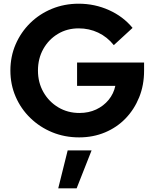

<svg xmlns="http://www.w3.org/2000/svg" viewBox="-20 -731 834 1037"><path d="M407.4 11Q329.3 11 262 -16.6Q194.7 -44.3 143.8 -93.8Q92.8 -143.3 64.5 -208.8Q36.1 -274.3 36.1 -350Q36.1 -425.7 64.3 -491.2Q92.6 -556.7 142.8 -606.2Q193 -655.7 260.3 -683.4Q327.6 -711 405 -711Q491.7 -711 568.7 -676.4Q645.7 -641.7 696 -580.3L594.7 -487.2Q559 -531.8 510.2 -554.8Q461.4 -577.8 405 -577.8Q342.2 -577.8 292.5 -547.8Q242.8 -517.9 213.9 -466.4Q185 -414.8 185 -350Q185 -285.2 214.6 -233.3Q244.2 -181.4 295 -151.1Q345.7 -120.8 409.3 -120.8Q458.8 -120.8 499.2 -139.6Q539.5 -158.5 566.8 -191.7Q594 -225 602.9 -267.2H396.3V-393.2H758.2V-348.6Q758.2 -271.3 731.8 -205.8Q705.4 -140.3 658.4 -91.5Q611.3 -42.7 547.2 -15.9Q483 11 407.4 11ZM294.5 286.2 345.5 81.4H474.6L393.9 286.2Z"/></svg>

Font: Red Hat Display VF
Style: Regular
Weight: 300
Designer: Pentagram, MCKL
Foundry: Pentagram, MCKL
Version: Version 1.023